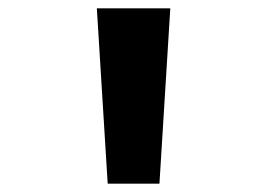

<svg xmlns="http://www.w3.org/2000/svg" viewBox="-20 -868 640 460"><path d="M212 -848H388L362 -428H238Z"/></svg>

Font: Martian Mono Condensed
Style: Bold
Weight: 700
Width: 3
Designer: Roman Shamin
Foundry: Evil Martians
Version: Version 1.000